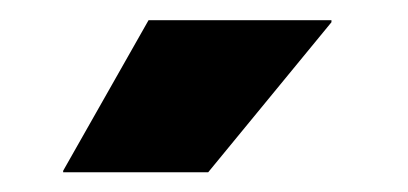

<svg xmlns="http://www.w3.org/2000/svg" viewBox="-20 -708 404 190"><path d="M42.5 -539 127 -688H308V-686L186 -537.5H42.5Z"/></svg>

Font: Anek Malayalam Medium ExtraBold
Style: Regular
Weight: 800
Version: Version 1.003